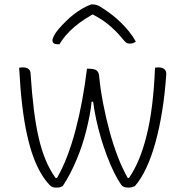

<svg xmlns="http://www.w3.org/2000/svg" viewBox="-20 -842 840 872"><path d="M375 -530H382Q400 -530 410 -526.5Q420 -523 424.5 -516Q429 -509 430 -499Q436 -436 448.5 -371.5Q461 -307 477.5 -246Q494 -185 515 -130.5Q536 -76 560 -34H566Q592 -72 611.5 -119.5Q631 -167 646 -227Q661 -287 670.5 -362.5Q680 -438 684 -534Q686 -535 688 -535Q690 -535 693 -535.5Q696 -536 699 -536Q709 -536 717.5 -533Q726 -530 731 -522.5Q736 -515 735 -503Q729 -415 716.5 -337.5Q704 -260 686 -195Q668 -130 644.5 -79.5Q621 -29 592 4Q588 5 585 6Q582 7 579 8Q576 9 572 9.5Q568 10 563 10Q552 10 543.5 7Q535 4 529 -5Q513 -28 497 -61Q481 -94 466 -133.5Q451 -173 438.5 -215Q426 -257 417 -299Q408 -341 403 -380H396Q393 -348 386.5 -315Q380 -282 371.5 -248Q363 -214 352 -181Q341 -148 327.5 -116Q314 -84 298.5 -54Q283 -24 265 3Q261 5 256.5 7Q252 9 247 9.5Q242 10 235 10Q225 10 218.5 7.5Q212 5 206 -1Q185 -23 166.5 -54Q148 -85 132 -128Q116 -171 103 -229Q90 -287 81 -362.5Q72 -438 67 -534Q69 -535 71 -535Q73 -535 76 -535.5Q79 -536 82 -536Q96 -536 103.5 -532.5Q111 -529 115 -522.5Q119 -516 119 -506Q125 -414 134 -342.5Q143 -271 156 -215Q169 -159 187.5 -115Q206 -71 232 -34H239Q264 -77 285 -132Q306 -187 323 -251Q340 -315 353 -385.5Q366 -456 375 -530ZM394 -822Q396 -822 398.5 -822Q401 -822 403 -822Q410 -822 421 -818.5Q432 -815 458 -797Q473 -787 491.5 -772.5Q510 -758 529 -739.5Q548 -721 565.5 -699.5Q583 -678 597 -653Q590 -648 583.5 -646Q577 -644 568 -644Q559 -644 552.5 -649Q546 -654 533 -670Q505 -704 470 -732.5Q435 -761 376 -789L434 -777H369L426 -790Q361 -757 317 -719Q273 -681 250 -641H244Q234 -641 228.5 -643Q223 -645 220.5 -649.5Q218 -654 218 -659Q218 -665 224.5 -678.5Q231 -692 247 -711Q262 -728 278.5 -744.5Q295 -761 313.5 -775.5Q332 -790 352 -802Q372 -814 394 -822Z"/></svg>

Font: Recursive Casual Light
Style: Regular
Weight: 300
Version: Version 1.047